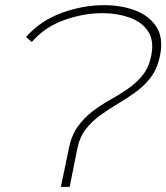

<svg xmlns="http://www.w3.org/2000/svg" viewBox="-20 -724 645 744"><path d="M216 0 246 -145Q256 -198 281 -233Q306 -268 339 -293Q372 -318 408 -338Q444 -358 476.5 -380.5Q509 -403 533 -433Q557 -463 566 -508Q578 -568 553 -604Q528 -640 480.5 -656.5Q433 -673 377 -673Q303 -673 228 -646Q153 -619 103 -561L81 -581Q137 -644 219 -674Q301 -704 383 -704Q449 -704 503 -684Q557 -664 585.5 -621Q614 -578 600 -508Q590 -459 565.5 -426Q541 -393 507.5 -368.5Q474 -344 438.5 -323Q403 -302 370 -278.5Q337 -255 312.5 -223.5Q288 -192 279 -145L250 0Z"/></svg>

Font: Montserrat ExtraLight
Style: Italic
Weight: 200
Italic angle: -11.3°
Designer: Julieta Ulanovsky
Foundry: Julieta Ulanovsky
Version: Version 9.000; ttfautohint (v1.8.4.7-5d5b)